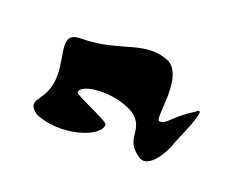

<svg xmlns="http://www.w3.org/2000/svg" viewBox="-49 -708 461 365"><g transform="rotate(20 181.5 -525.0)"><path d="M72 -602C30 -602 54 -563 54 -521C54 -464 10 -463 42 -438C94 -414 172 -437 172 -464C172 -471 101 -498 101 -504C101 -522 168 -529 210 -504C244 -480 216 -454 250 -430C278 -405 306 -470 306 -474C306 -478 351 -570 323 -545C283 -520 282 -505 266 -505C254 -505 281 -594 244 -618C189 -643 152 -602 72 -602Z"/></g></svg>

Font: CiSf CamouflageKit II
Style: Regular
Weight: 400
Version: Version 1